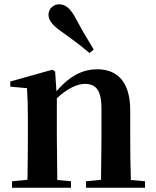

<svg xmlns="http://www.w3.org/2000/svg" viewBox="-20 -875 725 895"><path d="M417 -644C392 -685 367 -726 330 -795C306 -838 284 -855 255 -855C231 -855 206 -836 206 -806C206 -779 228 -754 269 -726C327 -685 362 -657 397 -628ZM450 0H656V-30L590 -36C588 -93 587 -177 587 -235V-361C587 -493 527 -552 434 -552C369 -552 310 -526 243 -450L237 -542L224 -550L28 -495V-471L106 -464C109 -415 110 -376 110 -310V-235C110 -180 109 -94 108 -37L36 -30V0H311V-30L247 -36L245 -235V-417C295 -464 342 -484 376 -484C427 -484 453 -454 453 -370V-235L451 -37L381 -30V0Z"/></svg>

Font: Noto Serif CJK HK
Style: Bold
Weight: 700
Designer: Ryoko NISHIZUKA 西塚涼子 (kana & ideographs); Frank Grießhammer (Latin, Greek & Cyrillic); Wenlong ZHANG 张文龙 (bopomofo); San
Foundry: Adobe
Version: Version 2.001;hotconv 1.1.0;makeotfexe 2.6.0